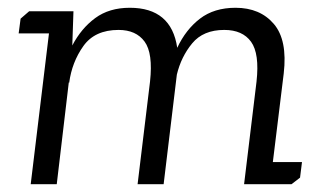

<svg xmlns="http://www.w3.org/2000/svg" viewBox="-20 -474 827 494"><path d="M55 -445H169L166 -357Q189 -401 225 -427.5Q261 -454 314 -454Q421 -454 436 -351Q458 -398 494.5 -426Q531 -454 586 -454Q649 -454 684.5 -412.5Q720 -371 710 -285L682 -57H757L752 -17L730 0H608L640 -264Q648 -336 626 -366.5Q604 -397 557 -397Q503 -397 474.5 -362.5Q446 -328 435 -282L401 0H334L366 -264Q374 -337 352 -367Q330 -397 285 -397Q224 -397 194.5 -355.5Q165 -314 158 -261L157 -262L126 0H59L106 -388H28L33 -426Z"/></svg>

Font: Zilla Slab Regular
Style: Italic
Weight: 400
Italic angle: -6°
Designer: Typotheque.com
Foundry: Typotheque type foundry
Version: Version 1.1; 2017; ttfautohint (v1.6)